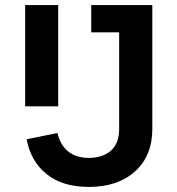

<svg xmlns="http://www.w3.org/2000/svg" viewBox="-20 -718 692 749"><path d="M78.1 -303.2V-698.2H207V-303.2ZM327.1 11.2Q223.1 11.2 161.4 -39.1Q99.6 -89.4 84 -174.8L204.1 -199.2Q214.4 -153.3 245.4 -127.7Q276.4 -102.1 327.1 -102.1Q379.9 -102.1 412.4 -130.1Q444.8 -158.2 444.8 -214.8V-591.8H335.9V-698.2H574.2V-214.8Q574.2 -110.4 507.1 -49.6Q439.9 11.2 327.1 11.2Z"/></svg>

Font: Anuphan SemiBold
Style: Bold
Weight: 600
Designer: Mike Abbink, Paul van der Laan, Pieter van Rosmalen, Mint Tantisuwanna
Foundry: Bold Monday; Cadson Demak
Version: Version 3.002;hotconv 1.0.109;makeotfexe 2.5.65596